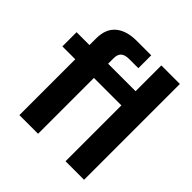

<svg xmlns="http://www.w3.org/2000/svg" viewBox="-191 -881 1033 1033"><g transform="rotate(45 326.0 -364.5)"><path d="M107 0V-425H9V-533H107V-584Q107 -656 150 -692.5Q193 -729 272 -729H381V-631H312Q279 -631 264 -617.5Q249 -604 249 -575V-533H458V-729H599V0H458V-425H249V0Z"/></g></svg>

Font: Mona Sans Expanded SemiBold
Style: Regular
Weight: 600
Width: 7
Designer: Deni Anggara
Foundry: GitHub
Version: Version 2.000